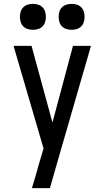

<svg xmlns="http://www.w3.org/2000/svg" viewBox="-20 -972 540 992"><path d="M145 0Q155 -33 164.5 -65.5Q174 -98 183 -131L205 -205L50 -735H143L251 -339L357 -735H450L269 -109L238 0ZM350 -818Q336 -818 323 -822Q310 -826 300.5 -835.5Q291 -845 287 -858Q283 -871 283 -885Q283 -899 287 -912Q291 -925 300.5 -934.5Q310 -944 323 -948Q336 -952 350 -952Q364 -952 377 -948Q390 -944 399.5 -934.5Q409 -925 413 -912Q417 -899 417 -885Q417 -871 413 -858Q409 -845 399.5 -835.5Q390 -826 377 -822Q364 -818 350 -818ZM150 -818Q136 -818 123 -822Q110 -826 100.5 -835.5Q91 -845 87 -858Q83 -871 83 -885Q83 -899 87 -912Q91 -925 100.5 -934.5Q110 -944 123 -948Q136 -952 150 -952Q164 -952 177 -948Q190 -944 199.5 -934.5Q209 -925 213 -912Q217 -899 217 -885Q217 -871 213 -858Q209 -845 199.5 -835.5Q190 -826 177 -822Q164 -818 150 -818Z"/></svg>

Font: Iosevka Term Medium
Style: Regular
Weight: 500
Monospace: yes
Designer: Belleve Invis
Foundry: Belleve Invis
Version: Version 26.3.1